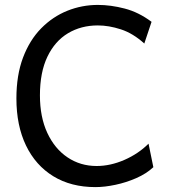

<svg xmlns="http://www.w3.org/2000/svg" viewBox="-20 -745 702 777"><path d="M581.1 -163.6 600.6 -68.4Q572.3 -42 531.5 -24.2Q490.7 -6.3 447 2.9Q403.3 12.2 366.2 12.2Q267.6 12.2 195.8 -31.7Q124 -75.7 85.2 -156.2Q46.4 -236.8 46.4 -346.7Q46.4 -440.9 73.2 -512Q100.1 -583 146.7 -630.4Q193.4 -677.7 252.4 -701.4Q311.5 -725.1 376 -725.1Q428.2 -725.1 484.6 -710.4Q541 -695.8 593.3 -656.7L564 -568.8Q518.1 -610.4 469.2 -626.2Q420.4 -642.1 376 -642.1Q308.1 -642.1 255.1 -610.4Q202.1 -578.6 171.9 -515.6Q141.6 -452.6 141.6 -358.9Q141.6 -271.5 171.4 -207.3Q201.2 -143.1 253.2 -108.2Q305.2 -73.2 371.1 -73.2Q426.8 -73.2 483.4 -97.9Q540 -122.6 581.1 -163.6Z"/></svg>

Font: Kanchenjunga
Style: Regular
Weight: 400
Designer: Becca Hirsbrunner Spalinger
Foundry: SIL International
Version: Version 2.001